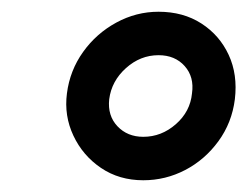

<svg xmlns="http://www.w3.org/2000/svg" viewBox="-20 -720 428 327"><path d="M380 -551Q375 -511 352 -479.5Q329 -448 295.5 -430.5Q262 -413 224 -413Q183 -413 152 -434Q121 -455 105 -489Q89 -523 94 -561Q99 -600 121.5 -631.5Q144 -663 178 -681.5Q212 -700 250 -700Q292 -700 323 -680Q354 -660 369.5 -626.5Q385 -593 380 -551ZM250 -626Q219 -626 194.5 -604Q170 -582 166 -551Q163 -523 180 -505Q197 -487 224 -487Q255 -487 279.5 -508.5Q304 -530 307 -561Q311 -589 294.5 -607.5Q278 -626 250 -626Z"/></svg>

Font: Kulim Park SemiBold
Style: Italic
Weight: 600
Italic angle: -8°
Designer: Noponies / Dale Sattler
Foundry: Noponies
Version: Version 1.000; ttfautohint (v1.8.3)